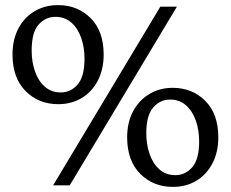

<svg xmlns="http://www.w3.org/2000/svg" viewBox="-20 -726 904 752"><path d="M208 -318Q131 -318 80 -369.5Q29 -421 29 -512Q29 -571 52 -614.5Q75 -658 115.5 -682Q156 -706 207 -706Q284 -706 335 -655Q386 -604 386 -512Q386 -454 363 -410Q340 -366 300 -342Q260 -318 208 -318ZM188 0 608 -700H673L253 0ZM218 -364Q257 -364 284 -395Q311 -426 311 -496Q311 -540 298 -577.5Q285 -615 259.5 -637.5Q234 -660 197 -660Q158 -660 131 -629.5Q104 -599 104 -528Q104 -484 117 -446.5Q130 -409 155.5 -386.5Q181 -364 218 -364ZM657 6Q580 6 529 -45.5Q478 -97 478 -188Q478 -246 501 -289.5Q524 -333 564.5 -357.5Q605 -382 656 -382Q733 -382 784 -331Q835 -280 835 -188Q835 -130 812 -86Q789 -42 749 -18Q709 6 657 6ZM667 -40Q706 -40 733 -71Q760 -102 760 -172Q760 -216 747 -253.5Q734 -291 708.5 -313.5Q683 -336 646 -336Q607 -336 580 -305Q553 -274 553 -204Q553 -160 566 -122.5Q579 -85 604.5 -62.5Q630 -40 667 -40Z"/></svg>

Font: Hedvig Letters Serif 12pt
Style: Regular
Weight: 400
Designer: Alexander Örn & Tor Weibull
Foundry: Kanon Foundry
Version: Version 1.000; ttfautohint (v1.8.4.7-5d5b)